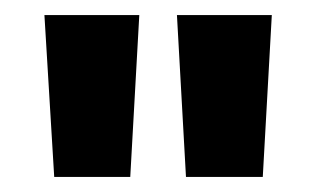

<svg xmlns="http://www.w3.org/2000/svg" viewBox="-20 -775 420 255"><path d="M227 -540 215 -755H341L329 -540ZM52 -540 39 -755H165L153 -540Z"/></svg>

Font: DM Sans 24pt Black
Style: Regular
Weight: 900
Designer: Colophon Foundry, Jonny Pinhorn
Foundry: Colophon Foundry
Version: Version 4.004;gftools[0.9.30]